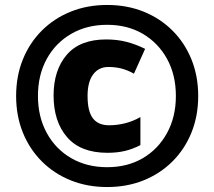

<svg xmlns="http://www.w3.org/2000/svg" viewBox="-20 -744 864 774"><path d="M412 10Q332 10 265 -17Q198 -44 148.5 -93.5Q99 -143 72 -210Q45 -277 45 -357Q45 -437 72 -504Q99 -571 148.5 -620.5Q198 -670 265 -697Q332 -724 412 -724Q492 -724 559 -697Q626 -670 675.5 -620.5Q725 -571 752 -504Q779 -437 779 -357Q779 -277 752 -210Q725 -143 675.5 -93.5Q626 -44 559 -17Q492 10 412 10ZM412 -70Q494 -70 556 -106.5Q618 -143 653.5 -208Q689 -273 689 -357Q689 -442 653.5 -506.5Q618 -571 556 -607.5Q494 -644 412 -644Q330 -644 267 -607.5Q204 -571 168.5 -506.5Q133 -442 133 -357Q133 -273 168.5 -208Q204 -143 267 -106.5Q330 -70 412 -70ZM413 -128Q305 -128 250.5 -191Q196 -254 196 -359Q196 -461 249 -523Q302 -585 408 -585Q453 -585 491 -575Q529 -565 565 -547L520 -447Q495 -461 470.5 -467.5Q446 -474 417 -474Q378 -474 355.5 -444Q333 -414 333 -357Q333 -295 354.5 -267Q376 -239 420 -239Q452 -239 484 -247Q516 -255 546 -272V-159Q515 -143 483.5 -135.5Q452 -128 413 -128Z"/></svg>

Font: Noto Sans Syriac Eastern Black
Style: Regular
Weight: 900
Designer: Patrick Giasson and the Monotype Design Team
Foundry: Monotype Imaging Inc.
Version: Version 3.001; ttfautohint (v1.8.4.7-5d5b)